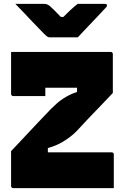

<svg xmlns="http://www.w3.org/2000/svg" viewBox="-20 -967 640 987"><path d="M565 0H48Q43 0 40 -3Q37 -6 37 -11V-190Q73 -228 108 -265.5Q143 -303 177 -339Q211 -375 244 -409Q259 -424 274 -437Q289 -450 304.5 -460Q320 -470 337 -478.5Q354 -487 372.5 -493Q391 -499 413 -505L376 -461V-536L409 -516Q363 -516 334.5 -516Q306 -516 283 -516Q260 -516 231 -516H202Q166 -516 136 -530.5Q106 -545 83.5 -570Q61 -595 49 -628.5Q37 -662 37 -700H549Q553 -700 555 -698.5Q557 -697 558.5 -695Q560 -693 560 -689V-489Q531 -458 499.5 -425.5Q468 -393 436.5 -360Q405 -327 373 -292Q356 -275 338.5 -262Q321 -249 303.5 -238.5Q286 -228 267 -220Q248 -212 228.5 -206.5Q209 -201 187 -195L226 -239V-164L190 -184Q237 -184 287 -184Q337 -184 383.5 -184Q430 -184 464 -184H554Q559 -184 562 -181Q565 -178 565 -173Q565 -129 565 -86.5Q565 -44 565 0ZM213 -473Q171 -473 130.5 -473Q90 -473 48 -473Q45 -473 42.5 -474.5Q40 -476 38.5 -478.5Q37 -481 37 -484Q37 -509 37 -536Q37 -563 37 -591.5Q37 -620 37 -647.5Q37 -675 37 -700Q91 -700 130.5 -679Q170 -658 191.5 -620Q213 -582 213 -532Q213 -523 213 -513Q213 -503 213 -493Q213 -483 213 -473ZM380 -775Q361 -775 335 -775Q309 -775 282.5 -775Q256 -775 236 -775Q229 -775 223.5 -778.5Q218 -782 206 -794Q198 -802 181.5 -819Q165 -836 143.5 -858.5Q122 -881 100 -904.5Q78 -928 59 -947Q94 -947 132 -947Q170 -947 205 -947Q216 -947 221 -945Q226 -943 234 -938Q244 -929 263 -910.5Q282 -892 315 -857L264 -880Q282 -880 299.5 -880Q317 -880 334 -880L284 -857Q317 -892 338.5 -912Q360 -932 379 -947H519Q523 -947 525.5 -946Q528 -945 529 -943.5Q530 -942 530 -939Q530 -935 527 -931Q524 -927 511 -914Q500 -902 482 -883Q464 -864 444.5 -843.5Q425 -823 408 -805Q391 -787 380 -775Z"/></svg>

Font: Recursive Black
Style: Regular
Weight: 900
Version: Version 1.085